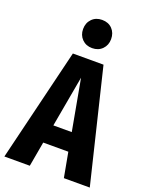

<svg xmlns="http://www.w3.org/2000/svg" viewBox="-178 -1020 863 1107"><g transform="rotate(20 253.0 -466.5)"><path d="M356 0 328 -152H174L147 0H-9L159 -693H347L515 0ZM195 -265H308L251 -578ZM338 -846Q338 -809 314 -784.5Q290 -760 252 -760Q214 -760 190 -784.5Q166 -809 166 -846Q166 -884 190 -908.5Q214 -933 252 -933Q291 -933 314.5 -908.5Q338 -884 338 -846Z"/></g></svg>

Font: Fira Sans Extra Condensed
Style: Bold
Weight: 700
Width: 1
Designer: Carrois Corporate & Edenspiekermann AG
Foundry: Carrois Corporate GbR & Edenspiekermann AG
Version: Version 4.203